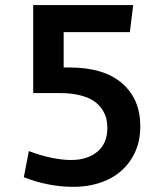

<svg xmlns="http://www.w3.org/2000/svg" viewBox="-20 -721 640 751"><path d="M73.2 -27.8 92.8 -129.9Q186.5 -95.2 258.8 -95.2Q321.8 -95.2 360.8 -127.7Q399.9 -160.2 399.9 -220.2Q399.9 -239.3 396 -256.3Q392.1 -273.4 379.9 -292.5Q367.7 -311.5 348.1 -325.2Q328.6 -338.9 294.7 -347.9Q260.7 -356.9 215.8 -356.9H109.9V-701.2H501L487.8 -595.2H229V-457H252Q386.2 -457 457.5 -395.3Q528.8 -333.5 528.8 -227.1Q528.8 -152.8 493.4 -98.4Q458 -43.9 399.2 -17.1Q340.3 9.8 266.1 9.8Q169.4 9.8 73.2 -27.8Z"/></svg>

Font: LT Hoop SemBd
Style: Regular
Weight: 600
Designer: Daniel Lyons
Foundry: LyonsType
Version: Version 1.000